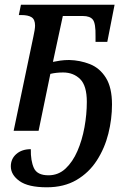

<svg xmlns="http://www.w3.org/2000/svg" viewBox="-20 -556 548 816"><path d="M179 240Q100 240 63 213.5Q26 187 26 151Q26 119 49.5 98.5Q73 78 111 78Q110 127 124 158Q138 189 186 189Q228 189 258.5 160.5Q289 132 309 86Q329 40 339 -15Q349 -70 349 -123Q349 -192 320.5 -220Q292 -248 248 -248Q219 -248 194 -242L144 0H38L122 -401Q125 -414 127 -427Q129 -440 129 -447Q129 -473 114.5 -482.5Q100 -492 71 -492H60L69 -536H467L436 -378H386V-402Q387 -456 375 -472Q363 -488 332 -488H247L205 -293Q219 -296 236.5 -298.5Q254 -301 274 -301Q320 -300 362 -283.5Q404 -267 430 -225.5Q456 -184 456 -112Q456 -50 440.5 12Q425 74 391.5 126Q358 178 305 209Q252 240 179 240Z"/></svg>

Font: Noto Serif SemiCondensed Medium
Style: Italic
Weight: 500
Width: 4
Italic angle: -12°
Designer: Monotype Design Team
Foundry: Monotype Imaging Inc.
Version: Version 2.013